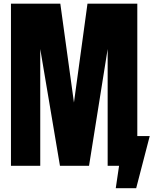

<svg xmlns="http://www.w3.org/2000/svg" viewBox="-20 -879 814 1018"><path d="M193.4 0H38.1V-859.4H299.8L372.1 -335.4L443.8 -859.4H708V-157.7H773.9L702.1 118.7H593.8L611.3 0H550.8V-619.1L452.1 0H297.9L193.4 -619.1Z"/></svg>

Font: Anton
Style: Regular
Weight: 400
Designer: Vernon Adams, Tural Alisoy
Foundry: Vernon Adams
Version: Version 2.300